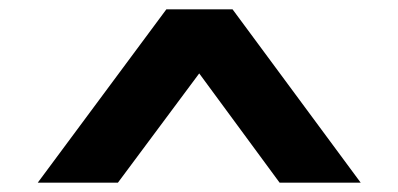

<svg xmlns="http://www.w3.org/2000/svg" viewBox="-20 -753 855 412"><path d="M61 -361 337 -733H479L754 -361H580L360 -660L457 -662L233 -361Z"/></svg>

Font: Lexend Tera
Style: Bold
Weight: 700
Designer: Bonnie Shaver-Troup, Thomas Jockin
Foundry: Lexend
Version: Version 1.007